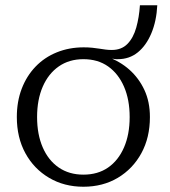

<svg xmlns="http://www.w3.org/2000/svg" viewBox="-20 -699 646 730"><path d="M121 -254Q121 -188 142.5 -138.5Q164 -89 203.5 -62Q243 -35 297 -35Q352 -35 391 -62Q430 -89 451.5 -138.5Q473 -188 473 -254Q473 -320 451.5 -369.5Q430 -419 391 -446.5Q352 -474 297 -474Q243 -474 203.5 -446.5Q164 -419 142.5 -369.5Q121 -320 121 -254ZM408 -469 388 -483Q436 -466 472 -434Q508 -402 529 -357Q550 -312 550 -254Q550 -176 517.5 -116.5Q485 -57 428 -23Q371 11 297 11Q224 11 166.5 -23Q109 -57 76.5 -116.5Q44 -176 44 -254Q44 -313 62.5 -361.5Q81 -410 115 -445.5Q149 -481 196 -500Q243 -519 298 -519Q316 -519 330.5 -517.5Q345 -516 357.5 -514Q370 -512 381.5 -510.5Q393 -509 405 -509Q442 -509 464.5 -532Q487 -555 498 -594Q509 -633 512 -679H578Q575 -619 555.5 -572.5Q536 -526 504 -500Q472 -474 428 -474Q424 -474 420.5 -474Q417 -474 413 -475Q409 -476 405 -476.5Q401 -477 397 -478Q393 -479 389 -480L408 -479Z"/></svg>

Font: Roboto Serif 36pt Light
Style: Regular
Weight: 300
Designer: Greg Gazdowicz
Foundry: Commercial Type
Version: Version 1.008